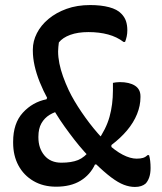

<svg xmlns="http://www.w3.org/2000/svg" viewBox="-20 -730 640 760"><path d="M252 -373Q262 -352 275 -330Q288 -308 303 -286Q318 -264 334 -243Q350 -222 367.5 -202Q385 -182 403 -164Q436 -133 466 -117.5Q496 -102 521 -102Q536 -102 546 -105Q556 -108 564 -116H570Q573 -106 574.5 -93Q576 -80 576 -65Q576 -43 570.5 -27.5Q565 -12 556 -3Q549 3 538.5 6.5Q528 10 514 10Q493 10 470.5 1.5Q448 -7 420 -28Q392 -49 354 -86Q334 -107 313.5 -130Q293 -153 274 -177.5Q255 -202 236 -228.5Q217 -255 200.5 -282Q184 -309 170 -336Q151 -371 137.5 -404.5Q124 -438 117 -469.5Q110 -501 110 -529V-534Q110 -567 126 -598.5Q142 -630 172 -655Q202 -680 243.5 -695Q285 -710 337 -710Q380 -710 412 -701.5Q444 -693 460 -676Q473 -663 478.5 -647Q484 -631 484 -610Q484 -597 481.5 -585.5Q479 -574 475 -564H469Q443 -584 408 -593.5Q373 -603 330 -603Q288 -603 258 -592Q228 -581 213 -562Q212 -555 211 -544.5Q210 -534 210 -527Q210 -504 215 -479Q220 -454 229.5 -427.5Q239 -401 252 -373ZM202 9Q151 9 112.5 -13.5Q74 -36 53 -75Q32 -114 32 -165V-169Q32 -242 70.5 -284Q109 -326 164 -337L176 -365L221 -292Q197 -288 176.5 -275.5Q156 -263 144 -242Q132 -221 132 -189V-186Q132 -143 156 -114.5Q180 -86 223 -86Q263 -86 289 -96.5Q315 -107 338 -137L394 -79H356Q337 -38 298.5 -14.5Q260 9 202 9ZM427 -402Q432 -403 439 -404Q446 -405 454 -405Q492 -405 514 -391Q536 -377 536 -349V-345Q536 -312 522.5 -278.5Q509 -245 483 -214Q457 -183 421 -156V-117L365 -170Q400 -219 413.5 -267.5Q427 -316 427 -372Q427 -380 427 -387.5Q427 -395 427 -402Z"/></svg>

Font: Recursive Monospace Casual Medium
Style: Regular
Weight: 500
Version: Version 1.047